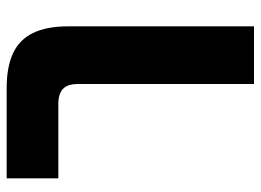

<svg xmlns="http://www.w3.org/2000/svg" viewBox="-123 -659 782 576"><g transform="rotate(90 268.0 -371.0)"><path d="M244 0Q181 0 140 -19Q99 -38 79 -79Q59 -120 59 -185V-742H232V-214Q232 -193 238.5 -180Q245 -167 258.5 -161Q272 -155 290 -155H515V0Z"/></g></svg>

Font: Exo Thin ExtraBold
Style: Regular
Weight: 800
Version: Version 2.000